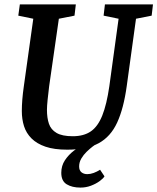

<svg xmlns="http://www.w3.org/2000/svg" viewBox="-20 -668 714 871"><path d="M285 11Q226 11 186.5 -2.5Q147 -16 123 -40Q99 -64 89 -95.5Q79 -127 79 -164Q79 -213 88 -276L131 -583L63 -597L70 -648H324L318 -597L247 -583L203 -277Q199 -245 196 -215.5Q193 -186 193 -170Q193 -133 202 -106.5Q211 -80 236.5 -65Q262 -50 310 -50Q360 -50 392 -72Q424 -94 444 -144Q464 -194 476 -277L518 -583L450 -597L456 -648H674L668 -597L597 -583L555 -278Q541 -176 511.5 -112Q482 -48 428 -18.5Q374 11 285 11ZM345 183Q307 183 282.5 168Q258 153 258 116Q258 84 274.5 59Q291 34 316 15Q341 -4 367 -16H420Q413 -13 400 -3Q387 7 373 20.5Q359 34 349 51Q339 68 339 87Q339 105 349.5 113.5Q360 122 376 122Q390 122 405 116.5Q420 111 434 102L454 132Q448 142 431.5 154Q415 166 392.5 174.5Q370 183 345 183Z"/></svg>

Font: Faustina Light SemiBold
Style: Italic
Weight: 600
Italic angle: -8°
Version: Version 1.200